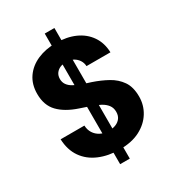

<svg xmlns="http://www.w3.org/2000/svg" viewBox="-206 -912 1020 1119"><g transform="rotate(-30 303.5 -352.5)"><path d="M270 87V-792H335V87ZM311 12Q236 12 175.5 -13.5Q115 -39 80 -89Q45 -139 42 -212H202Q203 -183 217 -161Q231 -139 255 -126.5Q279 -114 311 -114Q338 -114 358.5 -122.5Q379 -131 391 -147.5Q403 -164 403 -189Q403 -216 388.5 -235Q374 -254 349.5 -267Q325 -280 293 -291Q261 -302 225 -314Q144 -341 100 -386.5Q56 -432 56 -509Q56 -573 87.5 -618.5Q119 -664 174 -688Q229 -712 299 -712Q371 -712 426 -687.5Q481 -663 513 -616.5Q545 -570 547 -506H386Q385 -528 373.5 -546Q362 -564 342.5 -575Q323 -586 297 -586Q274 -587 255.5 -579.5Q237 -572 225.5 -556.5Q214 -541 214 -518Q214 -496 225.5 -479.5Q237 -463 257.5 -451.5Q278 -440 305.5 -430Q333 -420 366 -410Q419 -392 463.5 -367.5Q508 -343 535.5 -303.5Q563 -264 563 -199Q563 -142 533.5 -94Q504 -46 448.5 -17Q393 12 311 12Z"/></g></svg>

Font: DM Sans 24pt Black
Style: Regular
Weight: 900
Designer: Colophon Foundry, Jonny Pinhorn
Foundry: Colophon Foundry
Version: Version 4.004;gftools[0.9.30]